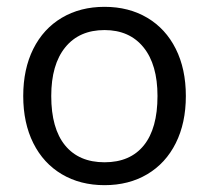

<svg xmlns="http://www.w3.org/2000/svg" viewBox="-20 -535 612 562"><path d="M48 -254Q48 -333 77.5 -392Q107 -451 161 -483Q215 -515 286 -515Q357 -515 411 -483Q465 -451 494.5 -392Q524 -333 524 -254Q524 -175 494.5 -116Q465 -57 411 -25Q357 7 286 7Q215 7 161 -25Q107 -57 77.5 -116Q48 -175 48 -254ZM441 -254Q441 -346 400 -396.5Q359 -447 286 -447Q212 -447 171 -396.5Q130 -346 130 -254Q130 -159 170.5 -109.5Q211 -60 286 -60Q361 -60 401 -109.5Q441 -159 441 -254Z"/></svg>

Font: Muli-Regular
Style: Regular
Weight: 400
Version: Version 2.000